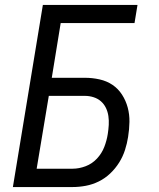

<svg xmlns="http://www.w3.org/2000/svg" viewBox="-20 -755 640 775"><path d="M32 0 153 -735H535L523 -662H225L189 -441H323Q353 -441 382 -434.5Q411 -428 434 -412.5Q457 -397 472.5 -373Q488 -349 495.5 -321Q503 -293 502.5 -263Q502 -233 497 -202Q493 -176 484.5 -149.5Q476 -123 461 -99Q446 -75 425 -55Q404 -35 378.5 -22.5Q353 -10 326 -5Q299 0 273 0ZM128 -74H273Q299 -74 325.5 -84Q352 -94 371.5 -115Q391 -136 401 -162Q411 -188 415 -214Q418 -233 419 -251Q420 -269 417.5 -286.5Q415 -304 407.5 -319.5Q400 -335 387.5 -346Q375 -357 358 -362.5Q341 -368 323 -368H177Z"/></svg>

Font: Iosevka Extended Oblique
Style: Regular
Weight: 400
Width: 7
Italic angle: -9°
Monospace: yes
Designer: Belleve Invis
Foundry: Belleve Invis
Version: Version 32.0.1; ttfautohint (v1.8.4)